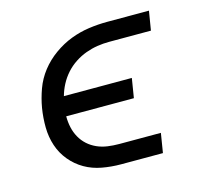

<svg xmlns="http://www.w3.org/2000/svg" viewBox="-82 -613 763 707"><g transform="rotate(-15 300.0 -260.0)"><path d="M297 0Q260 0 224.5 -6.5Q189 -13 159.5 -30Q130 -47 108 -73.5Q86 -100 75 -133Q64 -166 63.5 -202.5Q63 -239 69 -276Q75 -311 87.5 -345.5Q100 -380 123 -409.5Q146 -439 177.5 -461.5Q209 -484 243 -497Q277 -510 312.5 -515Q348 -520 383 -520H542L530 -447H371Q348 -447 325.5 -443.5Q303 -440 281 -432Q259 -424 238.5 -410.5Q218 -397 202 -379Q186 -361 175 -340Q164 -319 158 -297H417L405 -223H147Q147 -201 151.5 -180.5Q156 -160 166 -142Q176 -124 191 -110.5Q206 -97 225 -88.5Q244 -80 265.5 -77Q287 -74 309 -74H468L456 0Z"/></g></svg>

Font: Iosevka SS04 Extended
Style: Italic
Weight: 400
Width: 7
Italic angle: -9°
Monospace: yes
Designer: Belleve Invis
Foundry: Belleve Invis
Version: Version 19.0.0; ttfautohint (v1.8.4)